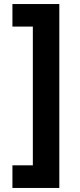

<svg xmlns="http://www.w3.org/2000/svg" viewBox="-20 -820 398 950"><path d="M273.5 110H41.5V-2H142.5V-688.5H41.5V-800H273.5Z"/></svg>

Font: Geologica
Style: Bold
Weight: 700
Designer: Sindre Bremnes, Frode Helland
Foundry: Monokrom Skriftforlag AS
Version: Version 1.010; ttfautohint (v1.8.4.7-5d5b);gftools[0.9.28]